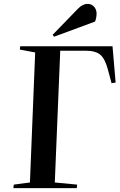

<svg xmlns="http://www.w3.org/2000/svg" viewBox="-20 -968 619 988"><path d="M51 -18 134 -29 161 -698 82 -713 84 -730H559L575 -543L554 -540L536 -607Q521 -665 496.5 -686Q472 -707 421 -707H290L262 -29L377 -18L375 0H49ZM381 -923Q405 -948 431 -948Q451 -948 464 -933.5Q477 -919 477 -898Q477 -889 475 -877.5Q473 -866 469 -857L258 -779L251 -789Z"/></svg>

Font: Literata 72pt SemiBold
Style: Italic
Weight: 600
Italic angle: -2°
Designer: Latin by Veronika Burian and Jose Scaglione. Greek by Irene Vlachou. Cyrillic by Vera Evstafieva
Foundry: TypeTogether
Version: Version 3.002